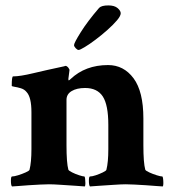

<svg xmlns="http://www.w3.org/2000/svg" viewBox="-20 -671 631 695"><path d="M23.4 3.9Q19.5 0 19.5 -16.6Q19.5 -32.2 23.4 -32.2Q31.2 -32.2 45.4 -36.6Q59.6 -41 72.8 -46.9Q85.9 -52.7 86.9 -56.6Q93.8 -84 93.8 -130.9V-264.6Q93.8 -319.3 76.2 -337.9Q68.4 -347.7 55.2 -351.6Q42 -355.5 32.2 -356.9Q22.5 -358.4 22.5 -360.4Q22.5 -394.5 27.3 -394.5Q52.7 -394.5 99.6 -405.8Q146.5 -417 206.1 -429.7L210.9 -430.7Q211.9 -431.6 214.8 -431.6L216.8 -432.6Q221.7 -432.6 227.1 -426.3Q232.4 -419.9 231.4 -416L227.5 -385.7Q227.5 -380.9 228.5 -379.9Q230.5 -379.9 235.4 -384.8Q289.1 -435.5 371.1 -435.5Q427.7 -435.5 463.4 -387.7Q499 -339.8 499 -242.2V-145.5Q499 -81.1 505.9 -56.6Q507.8 -52.7 520.5 -46.9Q533.2 -41 547.4 -36.6Q561.5 -32.2 567.4 -32.2Q569.3 -32.2 570.3 -24.4Q571.3 -16.6 571.3 -7.8Q571.3 1 569.3 3.9Q563.5 3.9 546.9 2.4Q530.3 1 508.3 -0.5Q486.3 -2 466.8 -2.9Q447.3 -3.9 435.5 -3.9Q419.9 -3.9 392.1 -2Q364.3 0 338.9 1.5Q313.5 2.9 305.7 3.9Q301.8 0 301.8 -16.6Q301.8 -32.2 305.7 -32.2Q313.5 -32.2 326.7 -36.6Q339.8 -41 352.1 -46.9Q364.3 -52.7 365.2 -56.6Q372.1 -84 372.1 -130.9V-218.8Q372.1 -291 352.1 -321.8Q332 -352.5 288.1 -352.5Q257.8 -352.5 239.3 -341.3Q220.7 -330.1 220.7 -309.6V-145.5Q220.7 -81.1 227.5 -56.6Q229.5 -52.7 241.2 -46.9Q252.9 -41 266.6 -36.6Q280.3 -32.2 285.2 -32.2Q287.1 -32.2 288.1 -24.4Q289.1 -16.6 289.1 -7.8Q289.1 1 287.1 3.9Q279.3 2.9 253.9 1.5Q228.5 0 200.7 -2Q172.9 -3.9 157.2 -3.9Q145.5 -3.9 125.5 -2.9Q105.5 -2 84 -0.5Q62.5 1 45.9 2.4Q29.3 3.9 23.4 3.9ZM264.6 -490.2Q259.8 -490.2 253.9 -496.6Q248 -502.9 248 -507.8Q248 -515.6 272.5 -554.7Q296.9 -593.8 338.9 -642.6Q347.7 -651.4 372.1 -651.4Q394.5 -651.4 405.8 -641.6Q417 -631.8 417 -623Q417 -613.3 403.3 -597.2Q389.6 -581.1 368.7 -562.5Q347.7 -543.9 325.7 -527.3Q303.7 -510.7 286.6 -500.5Q269.5 -490.2 264.6 -490.2Z"/></svg>

Font: Crimson Text
Style: Bold
Weight: 700
Designer: Sebastian Kosch
Foundry: Sebastian Kosch
Version: Version 1.100